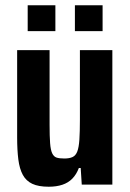

<svg xmlns="http://www.w3.org/2000/svg" viewBox="-20 -700 494 728"><path d="M165 8Q126 8 102.5 -3Q79 -14 66.5 -37Q54 -60 49.5 -95.5Q45 -131 45 -179V-510H168V-227Q168 -183 170 -157Q172 -131 178 -118.5Q184 -106 194.5 -102.5Q205 -99 224 -99Q243 -99 255 -104.5Q267 -110 273 -125.5Q279 -141 281 -170.5Q283 -200 283 -247V-510H406V0H290L286 -63H279Q270 -39 254.5 -23Q239 -7 216.5 0.5Q194 8 165 8ZM85 -582V-680H190V-582ZM264 -582V-680H369V-582Z"/></svg>

Font: Saira Condensed
Style: Bold
Weight: 700
Width: 3
Designer: Hector Gatti with collaboration of the Omnibus-Type team
Foundry: Omnibus-Type
Version: Version 1.101